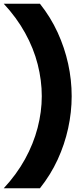

<svg xmlns="http://www.w3.org/2000/svg" viewBox="-65 -826 454 1034"><path d="M150 188H-45Q24 114 69.5 31.5Q115 -51 137.5 -137.5Q160 -224 160 -308Q160 -393 138 -479.5Q116 -566 70 -649Q24 -732 -45 -806H150Q208 -733 245.5 -651Q283 -569 302 -482.5Q321 -396 321 -308Q321 -222 302 -135Q283 -48 245.5 33.5Q208 115 150 188Z"/></svg>

Font: Onest ExtraBold
Style: Regular
Weight: 800
Designer: Dmitri Voloshin, Andrey Kudryavtsev
Foundry: Dmitri Voloshin, Andrey Kudryavtsev
Version: Version 1.000;gftools[0.9.33]